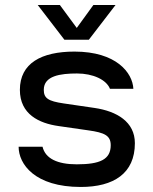

<svg xmlns="http://www.w3.org/2000/svg" viewBox="-20 -729 609 763"><path d="M301 14C432 14 516 -40 516 -160C516 -245 444 -287 356 -300L233 -318C171 -327 154 -339 154 -372C154 -428 220 -437 286 -437C350 -437 403 -412 417 -376H510C507 -440 442 -524 276 -524C145 -524 59 -478 59 -372C59 -275 135 -239 213 -228L331 -211C396 -202 420 -190 420 -152C420 -95 377 -76 285 -76C208 -76 160 -99 149 -146H54C54 -77 118 14 301 14ZM130 -709 236 -571H333L439 -709H351L285 -618L218 -709Z"/></svg>

Font: Hibana 45 SubMedium
Style: Regular
Weight: 500
Width: 6
Designer: pygmalion
Foundry: ybstudio
Version: Version 2021.007;FEAKit 1.0